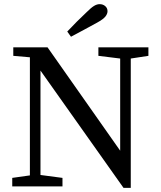

<svg xmlns="http://www.w3.org/2000/svg" viewBox="-20 -898 775 925"><path d="M454 -629V-670H695V-629L610 -616V7H575L175 -558V-55L281 -41V0H39V-41L124 -53V-622L44 -629V-670H209L559 -172V-616ZM304 -746Q350 -795 398 -840Q419 -861 433 -869.5Q447 -878 460 -878Q476 -878 487 -868.5Q498 -859 498 -844Q498 -831 487.5 -818Q477 -805 448 -789Q417 -772 385.5 -755Q354 -738 322 -721Z"/></svg>

Font: Source Serif 4
Style: Regular
Weight: 400
Designer: Frank Grießhammer
Foundry: Adobe
Version: Version 4.005;hotconv 1.1.0;makeotfexe 2.6.0